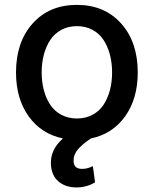

<svg xmlns="http://www.w3.org/2000/svg" viewBox="-20 -573 642 802"><path d="M359.7 5.3Q325.3 28.1 306.3 49.9Q287.3 71.7 287.3 97.7Q287.3 114.7 295.8 123.6Q304.3 132.5 323.5 132.5Q344.5 132.5 367.9 121.1L377.1 188.6Q342 209.9 299.7 209.9Q253.9 209.9 224.8 185.4Q195.7 160.9 192.8 116.1Q188.6 52.9 242.9 5.3Q152.3 -13.5 99.6 -87.2Q46.9 -160.9 46.9 -270.2Q46.9 -397.7 116.5 -475.1Q186.1 -552.6 301.1 -552.6Q416.2 -552.6 485.8 -475.1Q555.4 -397.7 555.4 -270.2Q555.4 -160.9 502.8 -87.2Q450.3 -13.5 359.7 5.3ZM154.1 -270.6Q154.1 -230.5 163.2 -196.2Q172.2 -161.9 190 -135.3Q207.7 -108.7 236.3 -93.4Q264.9 -78.1 301.5 -78.1Q337.7 -78.1 366.3 -93.4Q394.9 -108.7 412.5 -135.3Q430 -161.9 439.1 -196.2Q448.2 -230.5 448.2 -270.6Q448.2 -310.4 439.1 -344.8Q430 -379.3 412.5 -406.1Q394.9 -432.9 366.3 -448.3Q337.7 -463.8 301.5 -463.8Q264.9 -463.8 236.3 -448.3Q207.7 -432.9 190 -406.1Q172.2 -379.3 163.2 -344.8Q154.1 -310.4 154.1 -270.6Z"/></svg>

Font: TID UI Medium
Style: Regular
Weight: 500
Designer: The TID Project Authors
Foundry: Bakken & Bæck
Version: Version 1.001;hotconv 1.0.109;makeotfexe 2.5.65596